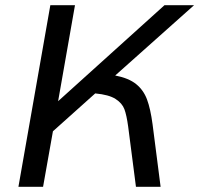

<svg xmlns="http://www.w3.org/2000/svg" viewBox="-20 -720 768 740"><path d="M568 -241 599 0H504L474 -232Q468 -276 459.5 -299Q451 -322 425.5 -338.5Q400 -355 347 -360L184 -214L146 0H51L174 -700H269L204 -330L614 -700H728L424 -429Q476 -419 504.5 -396Q533 -373 546.5 -337Q560 -301 568 -241Z"/></svg>

Font: KoHo Medium
Style: Italic
Weight: 500
Italic angle: -10°
Designer: Cadson Demak & Katatrad Team
Foundry: Cadson Demak Co.,Ltd.
Version: Version 1.000